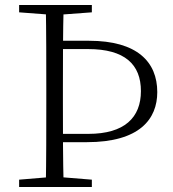

<svg xmlns="http://www.w3.org/2000/svg" viewBox="-20 -743 686 763"><path d="M198 -178H325C535 -178 605 -270 605 -377C605 -497 525 -581 334 -581H198V-548H330C476 -548 540 -487 540 -381C540 -276 475 -211 331 -211H198ZM162 0H233C230 -110 230 -224 230 -333V-391C230 -502 230 -614 233 -723H162C164 -613 164 -502 164 -390V-333C164 -221 164 -110 162 0ZM188 -684H210L345 -694V-723H56V-694ZM56 0H345V-29L210 -40H188L56 -29Z"/></svg>

Font: Source Han Serif TW VF
Style: Regular
Weight: 250
Designer: Ryoko NISHIZUKA 西塚涼子 (kana & ideographs); Frank Grießhammer (Latin, Greek & Cyrillic); Wenlong ZHANG 张文龙 (bopomofo); San
Foundry: Adobe
Version: Version 2.002;hotconv 1.1.0;makeotfexe 2.6.0